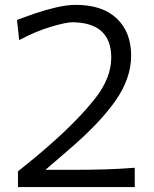

<svg xmlns="http://www.w3.org/2000/svg" viewBox="-20 -757 623 777"><path d="M52.7 0V-63.5Q85 -89.4 118.2 -116.7Q151.4 -144 184.1 -172.9Q299.3 -274.9 364.7 -358.2Q430.2 -441.4 430.2 -523.9Q430.2 -664.6 274.4 -667Q247.6 -667 186.8 -648.9Q126 -630.9 57.6 -594.7L48.8 -676.3Q78.1 -687.5 119.9 -701.9Q161.6 -716.3 206.1 -726.8Q250.5 -737.3 286.6 -737.3Q394.5 -737.3 452.6 -682.1Q510.7 -627 510.7 -531.7Q510.7 -440.4 447.8 -350.1Q384.8 -259.8 263.7 -155.8L164.1 -69.8H281.2Q342.3 -69.8 403.3 -71.5Q464.4 -73.2 525.4 -78.1V0Z"/></svg>

Font: Pinar Regular
Style: Regular
Weight: 400
Designer: Amin Abedi
Version: Version 3.000